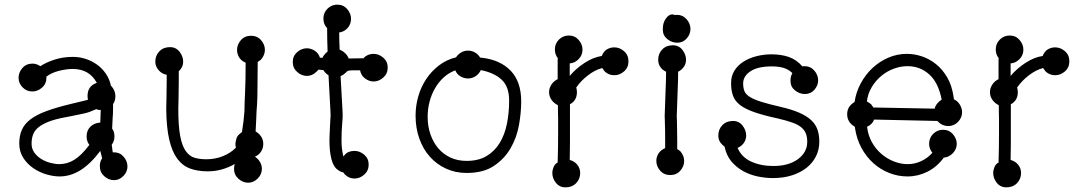

<svg xmlns="http://www.w3.org/2000/svg" viewBox="-20 -749 4686 827"><path d="M180 -419V-415Q180 -388 161 -371.5Q142 -355 119 -355Q95 -355 77.5 -372.5Q60 -390 60 -414Q60 -437 76.5 -456Q93 -475 120 -475Q137 -475 154 -464Q178 -480 214.5 -492Q251 -504 294 -504Q322 -504 348.5 -495.5Q375 -487 397.5 -471Q420 -455 436 -431.5Q452 -408 458 -379L460 -378Q477 -358 477 -335Q477 -314 467 -301V-283Q467 -270 466.5 -259Q466 -248 465 -237L463 -195Q473 -182 473 -161Q473 -141 461 -125Q463 -117 463.5 -108.5Q464 -100 466 -93H470Q496 -93 512.5 -74Q529 -55 529 -32Q529 -9 511.5 9Q494 27 471 27Q448 27 429 10Q410 -7 410 -33Q410 -54 420 -67L412 -99Q369 -42 326 -15.5Q283 11 237 11Q210 11 179.5 2Q149 -7 123 -25Q97 -43 80 -69.5Q63 -96 63 -131Q63 -165 74.5 -190.5Q86 -216 112 -235.5Q138 -255 180 -270.5Q222 -286 284 -301L342 -315Q346 -316 350 -317Q354 -318 359 -320Q358 -325 357.5 -329Q357 -333 357 -335Q357 -379 397 -392Q365 -452 293 -452Q267 -452 234.5 -444Q202 -436 180 -419ZM414 -275Q402 -275 395 -279L388 -276Q364 -265 343 -260.5Q322 -256 293 -250L262 -244Q218 -236 190 -225Q162 -214 145.5 -200.5Q129 -187 122.5 -169.5Q116 -152 116 -130Q116 -108 128 -91.5Q140 -75 158 -64Q176 -53 197 -47.5Q218 -42 235 -42Q270 -42 300.5 -61Q331 -80 365 -125Q353 -140 353 -161Q353 -187 369 -203Q385 -219 411 -221L412 -222Q412 -240 413 -251.5Q414 -263 414 -275Z M752 -444 750 -442V-396Q750 -353 749 -324Q748 -295 748 -280Q748 -207 756 -164Q764 -121 780 -98.5Q796 -76 818 -69.5Q840 -63 869 -63Q907 -63 940.5 -76.5Q974 -90 996 -113Q995 -118 994.5 -122Q994 -126 994 -129Q995 -141 998.5 -152.5Q1002 -164 1012 -172L1022 -180L1023 -186Q1026 -203 1028.5 -224.5Q1031 -246 1033 -271V-275Q1033 -299 1035.5 -348.5Q1038 -398 1038 -479Q1019 -487 1010 -502Q1001 -517 1001 -534Q1001 -557 1017.5 -576Q1034 -595 1061 -595Q1088 -595 1104.5 -576Q1121 -557 1121 -534Q1121 -512 1104 -492L1090 -482Q1089 -416 1089 -370Q1089 -324 1087 -296L1085 -269Q1084 -254 1083.5 -232.5Q1083 -211 1081 -183Q1114 -163 1114 -129Q1114 -112 1105 -97Q1096 -82 1078 -74Q1092 -65 1100 -51Q1108 -37 1108 -22Q1108 2 1090 20Q1072 38 1049 38Q1026 38 1007 21Q988 4 988 -22Q988 -36 992 -43Q966 -28 936.5 -19.5Q907 -11 875 -11Q832 -11 799 -23Q766 -35 743.5 -65.5Q721 -96 709 -147.5Q697 -199 696 -279Q696 -295 697 -324Q698 -353 698 -398V-427Q678 -430 663.5 -446.5Q649 -463 649 -483Q649 -510 666.5 -528Q684 -546 712 -546Q738 -546 753.5 -526Q769 -506 769 -483Q769 -461 752 -444Z M1475 -626Q1461 -612 1441 -609Q1441 -592 1441.5 -573.5Q1442 -555 1443 -535Q1456 -530 1466.5 -520Q1477 -510 1482 -497L1539 -498Q1544 -498 1545 -497L1547 -500Q1564 -517 1589 -517Q1612 -517 1631 -500.5Q1650 -484 1650 -458Q1650 -432 1631 -415Q1612 -398 1589 -398Q1570 -398 1552.5 -411Q1535 -424 1531 -446H1493Q1488 -445 1485.5 -445Q1483 -445 1480.5 -444.5Q1478 -444 1475.5 -442Q1473 -440 1467 -434Q1459 -426 1447 -421L1455 -278Q1455 -273 1455.5 -267Q1456 -261 1456 -254Q1456 -237 1453.5 -211Q1451 -185 1451 -140Q1451 -109 1459 -75L1465 -82Q1479 -99 1507 -99Q1530 -99 1549 -82.5Q1568 -66 1568 -40Q1568 -14 1549 3Q1530 20 1507 20Q1483 20 1465 2L1459 -6L1453 -8Q1449 -9 1447 -10Q1445 -11 1443 -12L1433 -19Q1416 -31 1407.5 -64Q1399 -97 1399 -145Q1399 -158 1400 -174.5Q1401 -191 1401.5 -207Q1402 -223 1403 -235.5Q1404 -248 1404 -253Q1404 -260 1403.5 -265.5Q1403 -271 1403 -276L1395 -425Q1381 -433 1373 -447L1352 -449L1343 -440Q1325 -422 1302 -422Q1279 -422 1260 -439Q1241 -456 1241 -482Q1241 -508 1260 -524.5Q1279 -541 1302 -541Q1319 -541 1335.5 -530.5Q1352 -520 1358 -501Q1359 -500 1369 -500Q1373 -510 1383 -520L1391 -527Q1390 -554 1389.5 -579.5Q1389 -605 1389 -628Q1373 -644 1373 -669Q1373 -694 1390.5 -711.5Q1408 -729 1433 -729Q1459 -729 1475.5 -710Q1492 -691 1492 -668Q1492 -643 1475 -626Z M2048 -501 2057 -500Q2135 -491 2180 -444Q2225 -397 2225 -312Q2225 -265 2215.5 -211Q2206 -157 2179.5 -111Q2153 -65 2107.5 -34.5Q2062 -4 1990 -4Q1942 -4 1901.5 -22.5Q1861 -41 1831.5 -74Q1802 -107 1786 -152.5Q1770 -198 1770 -251Q1770 -293 1781.5 -333.5Q1793 -374 1815.5 -408Q1838 -442 1870.5 -467Q1903 -492 1944 -502Q1965 -531 1996 -531Q2011 -531 2025 -523.5Q2039 -516 2048 -501ZM1941 -446Q1912 -435 1890 -414.5Q1868 -394 1853 -367.5Q1838 -341 1830 -310Q1822 -279 1822 -246Q1822 -205 1834 -170.5Q1846 -136 1867.5 -110.5Q1889 -85 1920 -70.5Q1951 -56 1990 -56Q2041 -56 2076 -77Q2111 -98 2132.5 -133.5Q2154 -169 2163.5 -216Q2173 -263 2173 -316Q2173 -376 2140.5 -406Q2108 -436 2051 -447Q2043 -430 2028 -420.5Q2013 -411 1996 -411Q1979 -411 1963.5 -420Q1948 -429 1941 -446Z M2472 -494Q2455 -477 2434 -476V-422Q2460 -453 2497 -477.5Q2534 -502 2572 -508Q2580 -528 2594.5 -536.5Q2609 -545 2626 -545Q2649 -545 2668 -528.5Q2687 -512 2687 -485Q2687 -458 2668 -441.5Q2649 -425 2626 -425Q2601 -425 2584 -442L2574 -456Q2543 -448 2512.5 -424.5Q2482 -401 2462 -372Q2465 -363 2465 -352Q2465 -316 2435 -300V-218Q2435 -170 2435 -131Q2435 -92 2434 -60Q2454 -55 2466.5 -39.5Q2479 -24 2479 -4Q2479 22 2461.5 40Q2444 58 2416 58Q2390 58 2374.5 38.5Q2359 19 2359 -4Q2359 -16 2364.5 -29.5Q2370 -43 2382 -49Q2383 -80 2383.5 -111.5Q2384 -143 2384 -175Q2384 -203 2384 -233Q2384 -263 2383 -296Q2366 -304 2355.5 -319Q2345 -334 2345 -352Q2345 -369 2355 -384.5Q2365 -400 2382 -408V-491Q2382 -497 2383 -498Q2370 -514 2370 -536Q2370 -561 2387.5 -578.5Q2405 -596 2430 -596Q2456 -596 2472.5 -577Q2489 -558 2489 -535Q2489 -511 2472 -494Z M2835 -621V-625Q2835 -651 2848 -669Q2861 -687 2875 -687Q2881 -687 2887 -684Q2888 -685 2895 -685Q2921 -685 2937.5 -666Q2954 -647 2954 -624Q2954 -602 2938 -583.5Q2922 -565 2897 -565Q2874 -565 2854.5 -580.5Q2835 -596 2835 -621ZM2918 -452Q2911 -445 2901 -440Q2901 -423 2900.5 -404Q2900 -385 2899 -363L2895 -250Q2895 -243 2896 -217Q2897 -191 2897 -143V-107L2910 -98Q2927 -78 2927 -56Q2927 -33 2910.5 -14Q2894 5 2867 5Q2840 5 2823.5 -14Q2807 -33 2807 -56Q2807 -73 2816.5 -88Q2826 -103 2845 -111V-142Q2845 -190 2844 -216.5Q2843 -243 2843 -250L2847 -364Q2848 -386 2848.5 -404.5Q2849 -423 2849 -440Q2832 -448 2823.5 -461.5Q2815 -475 2815 -491Q2815 -518 2832.5 -536Q2850 -554 2878 -554Q2904 -554 2919.5 -534Q2935 -514 2935 -491Q2935 -469 2918 -452Z M3385 -400V-404Q3385 -420 3393 -434Q3377 -450 3355.5 -456.5Q3334 -463 3304 -463Q3244 -463 3212.5 -442Q3181 -421 3181 -390Q3181 -370 3186.5 -356.5Q3192 -343 3209 -332Q3226 -321 3257.5 -311Q3289 -301 3341 -289Q3389 -278 3421.5 -264Q3454 -250 3473.5 -232Q3493 -214 3501 -191Q3509 -168 3509 -138Q3509 -105 3495 -76.5Q3481 -48 3455 -27Q3429 -6 3392 6Q3355 18 3309 18Q3277 18 3243.5 11Q3210 4 3181 -12Q3152 -28 3130.5 -53.5Q3109 -79 3101 -117L3091 -126Q3074 -141 3074 -165Q3074 -192 3091.5 -210Q3109 -228 3137 -228Q3163 -228 3178.5 -208Q3194 -188 3194 -165Q3194 -148 3184 -133.5Q3174 -119 3157 -112Q3174 -72 3215.5 -53Q3257 -34 3311 -34Q3377 -34 3417 -63.5Q3457 -93 3457 -138Q3457 -158 3451.5 -173Q3446 -188 3432 -200Q3418 -212 3393 -221Q3368 -230 3329 -239Q3269 -252 3230 -265.5Q3191 -279 3168.5 -296Q3146 -313 3137.5 -336Q3129 -359 3129 -391Q3129 -422 3143.5 -445Q3158 -468 3182.5 -483.5Q3207 -499 3238.5 -507Q3270 -515 3303 -515Q3345 -515 3378 -503.5Q3411 -492 3436 -463Q3437 -464 3445 -464Q3471 -464 3487.5 -445Q3504 -426 3504 -403Q3504 -381 3488 -362.5Q3472 -344 3447 -344Q3424 -344 3404.5 -359.5Q3385 -375 3385 -400Z M4022 -224 4017 -228 3745 -234Q3738 -214 3715 -203V-202Q3719 -166 3735.5 -136.5Q3752 -107 3776.5 -86Q3801 -65 3830.5 -53.5Q3860 -42 3890 -42Q3920 -42 3948 -55Q3976 -68 3996 -91Q3982 -108 3982 -130Q3982 -155 3999.5 -172.5Q4017 -190 4042 -190Q4068 -190 4084.5 -171Q4101 -152 4101 -129Q4101 -107 4084.5 -89.5Q4068 -72 4045 -70Q4016 -30 3975 -9.5Q3934 11 3889 11Q3848 11 3810 -4Q3772 -19 3741.5 -46.5Q3711 -74 3690.5 -112Q3670 -150 3663 -196L3662 -203Q3629 -222 3629 -257Q3629 -274 3636.5 -286.5Q3644 -299 3661 -310Q3667 -352 3687.5 -390Q3708 -428 3738 -456Q3768 -484 3806 -500.5Q3844 -517 3886 -517Q3919 -517 3951.5 -506Q3984 -495 4012 -472.5Q4040 -450 4060 -415.5Q4080 -381 4087 -334L4089 -321Q4105 -314 4114.5 -298Q4124 -282 4124 -266Q4124 -242 4106.5 -224Q4089 -206 4064 -206Q4053 -206 4041.5 -210.5Q4030 -215 4022 -224ZM4036 -320Q4022 -393 3982.5 -428.5Q3943 -464 3889 -464Q3859 -464 3829.5 -453Q3800 -442 3776 -422Q3752 -402 3735 -374Q3718 -346 3714 -312Q3723 -307 3732 -300L3742 -286L4006 -281Q4008 -292 4016.5 -302.5Q4025 -313 4036 -320Z M4371 -494Q4354 -477 4333 -476V-422Q4359 -453 4396 -477.5Q4433 -502 4471 -508Q4479 -528 4493.5 -536.5Q4508 -545 4525 -545Q4548 -545 4567 -528.5Q4586 -512 4586 -485Q4586 -458 4567 -441.5Q4548 -425 4525 -425Q4500 -425 4483 -442L4473 -456Q4442 -448 4411.5 -424.5Q4381 -401 4361 -372Q4364 -363 4364 -352Q4364 -316 4334 -300V-218Q4334 -170 4334 -131Q4334 -92 4333 -60Q4353 -55 4365.5 -39.5Q4378 -24 4378 -4Q4378 22 4360.5 40Q4343 58 4315 58Q4289 58 4273.5 38.5Q4258 19 4258 -4Q4258 -16 4263.5 -29.5Q4269 -43 4281 -49Q4282 -80 4282.5 -111.5Q4283 -143 4283 -175Q4283 -203 4283 -233Q4283 -263 4282 -296Q4265 -304 4254.5 -319Q4244 -334 4244 -352Q4244 -369 4254 -384.5Q4264 -400 4281 -408V-491Q4281 -497 4282 -498Q4269 -514 4269 -536Q4269 -561 4286.5 -578.5Q4304 -596 4329 -596Q4355 -596 4371.5 -577Q4388 -558 4388 -535Q4388 -511 4371 -494Z"/></svg>

Font: Nelagoney
Style: Regular
Weight: 400
Designer: Kanati
Foundry: Kanati and Michael Everson
Version: Version 2.000